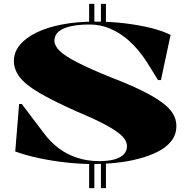

<svg xmlns="http://www.w3.org/2000/svg" viewBox="-20 -835 965 995"><path d="M503 140V0H529V140ZM442 140V0H469V140ZM442 -717V-815H469V-717ZM503 -717V-815H529V-717ZM464 15Q395 15 322.5 7Q250 -1 182 -15.5Q114 -30 59 -50L79 -296H93L205 -148Q240 -100 284 -67Q328 -34 381 -17Q434 0 493 0Q541 0 573 -9Q605 -18 621.5 -35.5Q638 -53 638 -78Q638 -104 613 -129.5Q588 -155 531 -186Q474 -217 376 -258Q255 -312 183.5 -354Q112 -396 82 -435.5Q52 -475 52 -519Q52 -564 82 -601Q112 -638 167.5 -665.5Q223 -693 300.5 -708Q378 -723 472 -723Q554 -723 628 -714Q702 -705 762.5 -690Q823 -675 864 -654L814 -420H799L742 -512Q698 -580 649.5 -623Q601 -666 550 -687Q499 -708 446 -708Q386 -708 345 -698.5Q304 -689 283 -670.5Q262 -652 262 -624Q262 -598 289 -571.5Q316 -545 379 -512.5Q442 -480 550 -436Q647 -399 713 -366.5Q779 -334 819 -304.5Q859 -275 876.5 -245.5Q894 -216 894 -183Q894 -138 868.5 -105Q843 -72 799 -49.5Q755 -27 699.5 -12.5Q644 2 583 8.5Q522 15 464 15Z"/></svg>

Font: Kalnia SemiExpanded SemiBold
Style: Regular
Weight: 600
Width: 6
Designer: Frida Medrano
Foundry: Frida Medrano
Version: Version 1.105